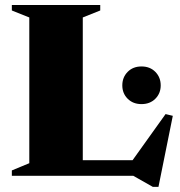

<svg xmlns="http://www.w3.org/2000/svg" viewBox="-20 -705 720 770"><path d="M615.5 44.5H593L514.5 0H203.5V-62.5H542.5L494.5 -38.5L644 -247.5L673 -240.5ZM312 -635V0H27.5V-21.5L97.5 -50.5V-635L27.5 -663V-685H382V-663ZM547.5 -287.5Q513.5 -287.5 492 -309Q470.5 -330.5 470.5 -362.5Q470.5 -395 492 -416.8Q513.5 -438.5 547.5 -438.5Q581.5 -438.5 603 -416.8Q624.5 -395 624.5 -362.5Q624.5 -330.5 603 -309Q581.5 -287.5 547.5 -287.5Z"/></svg>

Font: Newsreader 36pt ExtraBold
Style: Regular
Weight: 800
Designer: Hugues Gentile
Foundry: Production Type
Version: Version 1.003